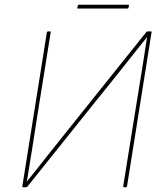

<svg xmlns="http://www.w3.org/2000/svg" viewBox="-20 -787 687 807"><path d="M78 0Q73 0 74 -5L177 -651Q178 -655 182 -655H189Q191 -655 192.5 -654.5Q194 -654 193 -651L136 -295Q126 -228 115 -160.5Q104 -93 93 -25H94Q148 -93 201.5 -160.5Q255 -228 309 -295L594 -651Q596 -654 597.5 -654.5Q599 -655 602 -655H613Q615 -655 616.5 -654.5Q618 -654 617 -651L514 -5Q513 0 509 0H502Q497 0 498 -5L556 -366Q567 -432 577.5 -498Q588 -564 598 -630H597Q562 -586 527 -542Q492 -498 457 -454Q422 -410 386 -366L97 -5Q95 -3 93.5 -1.5Q92 0 89 0ZM308 -751Q304 -751 305 -755L307 -763Q308 -767 311 -767H519Q523 -767 522 -763L520 -754Q519 -751 516 -751Z"/></svg>

Font: Sofia Sans Hairline
Style: Italic
Weight: 1
Italic angle: -9°
Designer: Botio Nikoltchev, Ani Petrova
Foundry: lettersoup
Version: Version 4.102